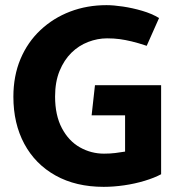

<svg xmlns="http://www.w3.org/2000/svg" viewBox="-20 -713 688 746"><path d="M336 -265H466V-124Q448 -121 428 -118.5Q408 -116 384 -116Q334 -116 290.5 -140.5Q247 -165 220.5 -215Q194 -265 194 -338Q194 -395 211.5 -437.5Q229 -480 257.5 -508Q286 -536 322.5 -550Q359 -564 396 -564Q423 -564 445 -561Q467 -558 492 -552Q517 -546 550 -535L598 -643Q570 -660 532.5 -671Q495 -682 458 -687.5Q421 -693 394 -693Q318 -693 252.5 -668Q187 -643 137 -596Q87 -549 59.5 -483.5Q32 -418 32 -337Q32 -233 74.5 -154Q117 -75 196 -31Q275 13 383 13Q421 13 462.5 7Q504 1 542 -10.5Q580 -22 606 -36V-382H349Z"/></svg>

Font: Catamaran ExtraBold
Style: Regular
Weight: 800
Designer: Pria Ravichandran
Version: Version 2.000